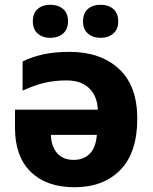

<svg xmlns="http://www.w3.org/2000/svg" viewBox="-20 -777 641 807"><path d="M557 -278Q557 -136 486 -63Q415 10 293 10Q176 10 109.5 -54.5Q43 -119 43 -240V-316H391Q389 -373 355 -406Q321 -439 260 -439Q209 -439 165.5 -428.5Q122 -418 75 -396V-519Q118 -539 164 -549Q210 -559 273 -559Q402 -559 479.5 -488Q557 -417 557 -278ZM194 -210Q195 -163 219.5 -134Q244 -105 290 -105Q332 -105 357.5 -131Q383 -157 387 -210ZM192 -757Q224 -757 245 -739.5Q266 -722 266 -687Q266 -654 245 -636Q224 -618 192 -618Q159 -618 138.5 -636Q118 -654 118 -687Q118 -722 138.5 -739.5Q159 -757 192 -757ZM403 -757Q435 -757 456 -739.5Q477 -722 477 -687Q477 -654 456 -636Q435 -618 403 -618Q370 -618 349.5 -636Q329 -654 329 -687Q329 -722 349.5 -739.5Q370 -757 403 -757Z"/></svg>

Font: Noto Sans UI ExtraBold
Style: Regular
Weight: 800
Designer: Monotype Design Team
Foundry: Monotype Imaging Inc.
Version: Version 1.001